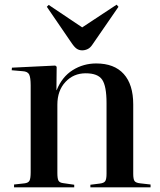

<svg xmlns="http://www.w3.org/2000/svg" viewBox="-20 -800 685 820"><path d="M40 0V-12L85 -17Q101 -19 106 -28.5Q111 -38 111 -65V-435Q111 -469 104.5 -482Q98 -495 76 -496L30 -500L31 -511L216 -520L222 -515L221 -415H222Q245 -472 290.5 -500.5Q336 -529 391 -529Q468 -529 508.5 -484Q549 -439 549 -354V-58Q549 -35 554.5 -27Q560 -19 579 -17L623 -12V0H366V-11L406 -16Q424 -18 429.5 -26.5Q435 -35 435 -58V-360Q435 -432 416.5 -459.5Q398 -487 346 -487Q294 -487 259.5 -450Q225 -413 225 -353V-61Q225 -38 229.5 -29Q234 -20 249 -18L297 -11V0ZM331 -585Q319 -585 309 -591Q299 -597 286 -616L180 -771L188 -779L331 -683L478 -780L486 -771L375 -610Q366 -596 354.5 -590.5Q343 -585 331 -585Z"/></svg>

Font: Literata 72pt Medium
Style: Regular
Weight: 500
Designer: Latin by Veronika Burian and Jose Scaglione. Greek by Irene Vlachou. Cyrillic by Vera Evstafieva.
Foundry: TypeTogether
Version: Version 3.002